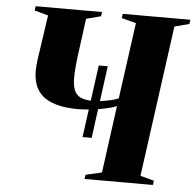

<svg xmlns="http://www.w3.org/2000/svg" viewBox="-53 -796 864 850"><g transform="rotate(5 379.5 -371.5)"><path d="M328.5 -184 372.5 -506H412.5L369 -184ZM353.5 0 356.5 -19 428 -35.5 468.5 -334Q447.5 -325 417 -318.8Q386.5 -312.5 355 -309Q323.5 -305.5 298 -305.5Q237 -305.5 197.2 -318Q157.5 -330.5 135.8 -351.5Q114 -372.5 105.2 -399.8Q96.5 -427 96.5 -457Q96.5 -470.5 97.8 -484.5Q99 -498.5 101 -512L129.5 -707L68.5 -724L71.5 -743H366.5L363.5 -724L298.5 -707L281 -575.5Q275 -534 271.8 -500.8Q268.5 -467.5 268.5 -441.5Q268.5 -409 276.8 -388Q285 -367 305 -357.2Q325 -347.5 360.5 -347.5Q375.5 -347.5 396.8 -350.2Q418 -353 439 -357.8Q460 -362.5 473.5 -369L520 -707L455.5 -724L458.5 -743H759L756 -724L691 -707L599 -35.5L660 -19L657.5 0Z"/></g></svg>

Font: Merriweather 144pt ExtraBold
Style: Italic
Weight: 800
Italic angle: -7.8°
Version: Version 2.101